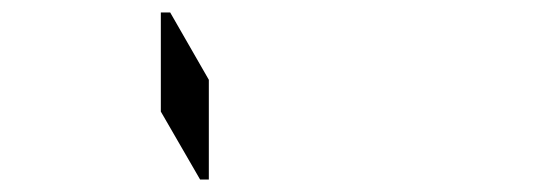

<svg xmlns="http://www.w3.org/2000/svg" viewBox="-20 -881 856 308"><path d="M315 -593H301L238 -702V-861H253L315 -753Z"/></svg>

Font: DSEG14 Classic Mini
Style: Regular
Weight: 400
Designer: Keshikan(Twitter:@keshinomi_88pro)
Version: Version 0.46